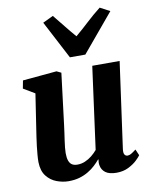

<svg xmlns="http://www.w3.org/2000/svg" viewBox="-94 -925 795 1005"><g transform="rotate(-10 304.0 -423.0)"><path d="M188.5 10Q158 10 126.2 -1.8Q94.5 -13.5 72.8 -41Q51 -68.5 50 -116Q50 -133.5 51.8 -154.5Q53.5 -175.5 56.2 -198.8Q59 -222 62.5 -246Q66 -270 69.5 -292.5L97 -473L36.5 -509L44.5 -551L225.5 -567.5L249.5 -556L216.5 -288.5Q214 -267 210.8 -245.2Q207.5 -223.5 204.8 -203.5Q202 -183.5 200.2 -166.8Q198.5 -150 198.5 -137.5Q198.5 -112 204.2 -96.5Q210 -81 221.2 -74.2Q232.5 -67.5 249.5 -67.5Q270.5 -67.5 290 -75.8Q309.5 -84 326.2 -97.5Q343 -111 356 -126.5L415 -563.5H560.5L497 -105.5Q494.5 -86 500 -77.2Q505.5 -68.5 516 -68.5Q525 -68.5 534 -73.5Q543 -78.5 561.5 -92.5L575.5 -60Q570.5 -52 553.2 -35.2Q536 -18.5 508 -4.2Q480 10 443.5 10Q405 10 385.2 -4.8Q365.5 -19.5 361.5 -44Q361 -47 360.5 -50.5Q360 -54 360.2 -58Q360.5 -62 361 -66.2Q361.5 -70.5 362 -74.5L360 -75.5Q347 -60 330.8 -45Q314.5 -30 293.5 -17.5Q272.5 -5 246.8 2.5Q221 10 188.5 10ZM307.5 -627.5 201.5 -830 257 -856.5Q282 -826 307.8 -793.5Q333.5 -761 360.5 -730Q397.5 -761 432.2 -793.5Q467 -826 506 -856.5L558 -829L389.5 -627.5Z"/></g></svg>

Font: Merriweather ExtraBold
Style: Italic
Weight: 800
Italic angle: -7.8°
Version: Version 2.101